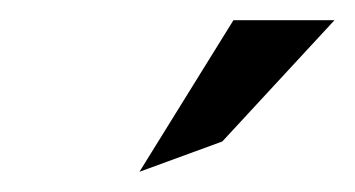

<svg xmlns="http://www.w3.org/2000/svg" viewBox="-20 -772 351 190"><path d="M118 -602 200 -632 311 -752H211Z"/></svg>

Font: Charger Sport
Style: NrwObl
Weight: 400
Designer: Jasper
Foundry: Cannot Into Space Fonts
Version: Version 1.1